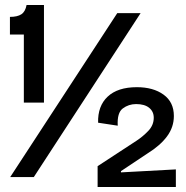

<svg xmlns="http://www.w3.org/2000/svg" viewBox="-20 -713 747 773"><path d="M76 -300V-574H20V-645Q50 -645 66 -655.5Q82 -666 87 -693H157V-300ZM21 0 452 -660H546L116 0ZM373 40V-44L529 -146Q555 -163 577 -186Q599 -209 599 -239Q599 -264 580.5 -279Q562 -294 528 -294Q498 -294 474.5 -276.5Q451 -259 454 -207L375 -219Q373 -286 413.5 -324Q454 -362 531 -362Q597 -362 638.5 -332Q680 -302 680 -246Q680 -201 652.5 -164Q625 -127 575 -96L467 -24V-19L688 -31V40Z"/></svg>

Font: Bricolage Grotesque 48pt
Style: Regular
Weight: 400
Designer: Mathieu Triay
Foundry: Atelier Triay
Version: Version 1.000; ttfautohint (v1.8.4.7-5d5b);gftools[0.9.32]